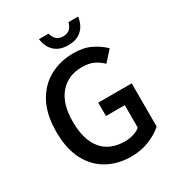

<svg xmlns="http://www.w3.org/2000/svg" viewBox="-197 -960 1016 1099"><g transform="rotate(-30 310.5 -410.5)"><path d="M350.1 12.2Q263.2 12.2 194.6 -25.4Q126 -63 86.7 -137.9Q47.4 -212.9 47.4 -324.7Q47.4 -438 87.9 -513.9Q128.4 -589.8 198.5 -628.2Q268.6 -666.5 356.9 -666.5Q424.3 -666.5 472.4 -642.3Q520.5 -618.2 551.3 -586.9L490.7 -519.5Q465.8 -543.9 435.1 -558.6Q404.3 -573.2 358.4 -573.2Q267.6 -573.2 212.9 -510.5Q158.2 -447.8 158.2 -327.6Q158.2 -209 210.2 -145.3Q262.2 -81.5 362.8 -81.5Q391.6 -81.5 419.2 -90.1Q446.8 -98.6 463.4 -113.3V-261.7H338.9V-350.1H560.1V-64.9Q526.9 -33.7 471.9 -10.7Q417 12.2 350.1 12.2ZM356 -720.2Q314.5 -720.2 287.1 -735.8Q259.8 -751.5 245.1 -777.3Q230.5 -803.2 226.6 -834.5H290Q294.9 -812.5 310.5 -795.7Q326.2 -778.8 356 -778.8Q386.2 -778.8 401.6 -795.7Q417 -812.5 421.9 -834.5H485.4Q481.9 -803.2 467 -777.3Q452.1 -751.5 424.8 -735.8Q397.5 -720.2 356 -720.2Z"/></g></svg>

Font: Varta Light
Style: Bold
Weight: 700
Version: Version 1.004